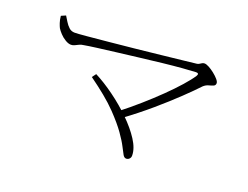

<svg xmlns="http://www.w3.org/2000/svg" viewBox="-90 -778 1180 913"><g transform="rotate(20 500.0 -321.5)"><path d="M501 -246Q546 -281 591 -320.5Q636 -360 676 -399Q716 -438 746 -472Q776 -506 791 -529Q796 -537 794 -541Q792 -545 783 -545Q759 -544 715.5 -540.5Q672 -537 618 -531Q564 -525 506.5 -518Q449 -511 395.5 -504.5Q342 -498 300 -492.5Q258 -487 236 -483Q225 -482 215 -477Q205 -472 196.5 -468Q188 -464 179 -464Q166 -464 150 -473.5Q134 -483 121.5 -496.5Q109 -510 103 -520Q99 -528 94 -542.5Q89 -557 87 -577L110 -587Q117 -576 126 -561Q135 -546 147 -535Q159 -524 176 -524Q190 -524 234 -528Q278 -532 340 -538Q402 -544 470 -551Q538 -558 601 -565Q664 -572 710.5 -577Q757 -582 773 -584Q780 -585 785 -588.5Q790 -592 795.5 -595Q801 -598 807 -598Q816 -598 830 -590.5Q844 -583 858.5 -571.5Q873 -560 883 -548.5Q893 -537 893 -529Q893 -518 883.5 -514Q874 -510 860.5 -506.5Q847 -503 835 -492Q808 -463 761 -418Q714 -373 654 -321.5Q594 -270 526 -220ZM611 -45Q601 -45 594 -57Q587 -69 575 -93Q563 -117 538 -152.5Q513 -188 468 -235Q440 -264 404 -293.5Q368 -323 325 -354L340 -374Q387 -350 438.5 -312.5Q490 -275 534 -232Q578 -189 605.5 -146.5Q633 -104 633 -68Q633 -58 626.5 -51.5Q620 -45 611 -45Z"/></g></svg>

Font: Noto Serif SC ExtraLight ExtraLight
Style: Regular
Weight: 250
Version: Version 2.002-H1;hotconv 1.1.0;makeotfexe 2.6.0